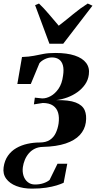

<svg xmlns="http://www.w3.org/2000/svg" viewBox="-77 -828 559 1113"><path d="M108.5 265.5Q57 265.5 18 250.5Q-21 235.5 -41.2 207.8Q-61.5 180 -56 141.5Q-50.5 102.5 -31 74.8Q-11.5 47 17.8 30.2Q47 13.5 81.8 5.8Q116.5 -2 153 -2Q189.5 -2 212 -17Q234.5 -32 246.2 -57Q258 -82 262.5 -111.5Q267.5 -147 260 -173.8Q252.5 -200.5 230.5 -215.8Q208.5 -231 171 -231L119.5 -223L125 -262L167.5 -257.5Q191.5 -257 217 -271Q242.5 -285 262.5 -314Q282.5 -343 288.5 -389.5Q294 -425 287.8 -448.5Q281.5 -472 265.2 -483.5Q249 -495 224.5 -495Q203 -495 182.2 -484.8Q161.5 -474.5 151.5 -461.5L101.5 -341H23.5L50.5 -497.5Q91.5 -499 119.2 -504.5Q147 -510 175 -515.5Q203 -521 244.5 -521Q311.5 -521 356.5 -506Q401.5 -491 422.5 -463Q443.5 -435 438 -396Q434 -364 416.2 -338.5Q398.5 -313 372 -294Q345.5 -275 313.5 -263.2Q281.5 -251.5 248 -247.5Q322.5 -249 361.8 -233.8Q401 -218.5 413.8 -189.2Q426.5 -160 420.5 -118Q414.5 -76.5 385.5 -45.2Q356.5 -14 303.5 3.8Q250.5 21.5 172.5 23.5Q145.5 24 125 34Q104.5 44 90 61Q75.5 78 67 98.8Q58.5 119.5 55.5 141Q52 167.5 59.2 190.5Q66.5 213.5 83.8 227.5Q101 241.5 125.5 241.5Q153 241.5 175 234Q197 226.5 210.5 215L256.5 121H313L292 231.5Q276 239 251 246.8Q226 254.5 190.5 260Q155 265.5 108.5 265.5ZM126.5 -798 149 -807.5Q177 -781 206.5 -746Q236 -711 263.5 -679Q306.5 -712 347 -745.8Q387.5 -779.5 431.5 -807.5L459 -795L289.5 -574.5H209.5Z"/></svg>

Font: Merriweather 144pt ExtraBold
Style: Italic
Weight: 800
Italic angle: -7.8°
Version: Version 2.101